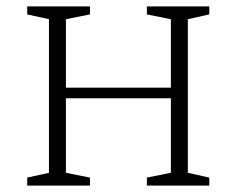

<svg xmlns="http://www.w3.org/2000/svg" viewBox="-20 -580 739 600"><path d="M65 0V-25L133 -40V-520L65 -535V-560H261V-535L186 -520V-306H514V-520L439 -535V-560H634V-535L567 -520V-40L634 -25V0H439V-25L514 -40V-273H186V-40L261 -25V0Z"/></svg>

Font: Spectral SC ExtraLight
Style: Regular
Weight: 275
Designer: Jean-Baptiste Levee
Foundry: Production Type
Version: Version 2.001